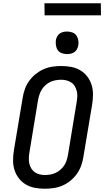

<svg xmlns="http://www.w3.org/2000/svg" viewBox="-20 -1147 640 1175"><path d="M255 8Q223 8 193.5 2.5Q164 -3 139 -17.5Q114 -32 96 -55Q78 -78 69 -106Q60 -134 60 -165Q60 -196 65 -227L119 -550Q123 -576 132.5 -602.5Q142 -629 159 -652.5Q176 -676 198.5 -694Q221 -712 247 -723.5Q273 -735 300.5 -739Q328 -743 354 -743Q386 -743 415.5 -737.5Q445 -732 470 -717.5Q495 -703 513 -680Q531 -657 540 -629Q549 -601 549 -570Q549 -539 544 -508L490 -185Q486 -159 476.5 -132.5Q467 -106 450 -82.5Q433 -59 411 -41Q389 -23 362.5 -11.5Q336 0 308.5 4Q281 8 255 8ZM255 -76Q271 -76 288 -79Q305 -82 321 -89.5Q337 -97 350.5 -109Q364 -121 373.5 -135.5Q383 -150 388 -166.5Q393 -183 396 -199L449 -521Q452 -539 453 -556Q454 -573 450 -589Q446 -605 438 -619Q430 -633 416.5 -642Q403 -651 387 -655Q371 -659 354 -659Q338 -659 321 -656Q304 -653 288 -645.5Q272 -638 258.5 -626Q245 -614 236 -599.5Q227 -585 221.5 -568.5Q216 -552 213 -536L160 -214Q157 -196 156.5 -179Q156 -162 159.5 -146Q163 -130 171.5 -116Q180 -102 193 -93Q206 -84 222 -80Q238 -76 255 -76ZM390 -816Q374 -816 358.5 -821.5Q343 -827 334 -839.5Q325 -852 322.5 -868.5Q320 -885 322 -902Q324 -913 330 -924Q336 -935 346 -942Q356 -949 367.5 -951.5Q379 -954 391 -954Q407 -954 422.5 -948.5Q438 -943 447 -930.5Q456 -918 459 -901.5Q462 -885 459 -868Q457 -857 451 -846Q445 -835 435 -828Q425 -821 413.5 -818.5Q402 -816 390 -816ZM253 -1053 252 -1127H597L598 -1053Z"/></svg>

Font: Iosevka HT Medium Extended
Style: Italic
Weight: 500
Width: 7
Italic angle: -9°
Monospace: yes
Designer: Belleve Invis
Foundry: Belleve Invis
Version: Version 32.3.0; ttfautohint (v1.8.4)